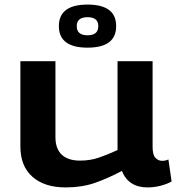

<svg xmlns="http://www.w3.org/2000/svg" viewBox="-20 -808 774 838"><path d="M267 10Q174 10 121.5 -36.5Q69 -83 69 -168V-541H222V-209Q222 -159 249.5 -133Q277 -107 329 -107Q373 -107 410 -119.5Q447 -132 493 -153V-541H646V-167Q646 -132 658.5 -119Q671 -106 688 -106Q702 -106 715 -112L729 -16Q710 -5 681.5 2.5Q653 10 624 10Q541 10 512 -62Q450 -29 393.5 -9.5Q337 10 267 10ZM362 -600Q237 -600 237 -694Q237 -788 362 -788Q487 -788 487 -694Q487 -600 362 -600ZM362 -654Q409 -654 409 -694Q409 -733 362 -733Q315 -733 315 -694Q315 -654 362 -654Z"/></svg>

Font: Georama Extended SemiBold
Style: Regular
Weight: 600
Width: 7
Designer: Jean-Baptiste Levee
Foundry: Production Type
Version: Version 1.000